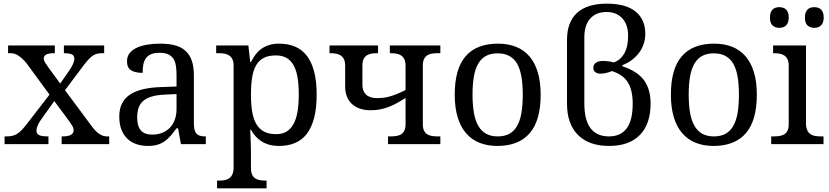

<svg xmlns="http://www.w3.org/2000/svg" viewBox="-20 -783 4506 1043"><path d="M383.8 -464.8Q383.8 -482.9 368.4 -488.5Q353 -494.1 330.1 -494.1H327.1V-536.1H545.9V-494.1H537.1Q522.5 -494.1 510.5 -491.7Q498.5 -489.3 487.1 -482.4Q475.6 -475.6 463.4 -462.9Q451.2 -450.2 436 -430.2L333 -293L480 -95.2Q502 -65.9 521.7 -54Q541.5 -42 560.1 -42H573.2V0H314.9V-42H319.8Q379.9 -42 379.9 -75.2Q379.9 -80.6 378.4 -86.2Q377 -91.8 372.6 -99.4Q368.2 -106.9 360.8 -117.7Q353.5 -128.4 341.8 -144L274.9 -233.9L205.1 -136.2Q200.7 -130.4 195.8 -122.6Q190.9 -114.7 187 -106.4Q183.1 -98.1 180.7 -89.6Q178.2 -81.1 178.2 -73.2Q178.2 -56.2 192.4 -49.1Q206.5 -42 240.2 -42H243.2V0H4.9V-42H14.2Q32.2 -42 45.9 -44.9Q59.6 -47.9 71.8 -55.2Q84 -62.5 96.2 -75Q108.4 -87.4 123 -106L249 -269L123 -440.9Q101.1 -466.8 80.3 -480.5Q59.6 -494.1 37.1 -494.1H23.9V-536.1H277.8V-494.1H274.9Q257.8 -494.1 246.6 -491.9Q235.4 -489.7 229 -485.6Q222.7 -481.4 220.2 -476.1Q217.8 -470.7 217.8 -464.8Q217.8 -454.6 223.9 -444.6Q230 -434.6 241.2 -418.9L307.1 -329.1L358.9 -403.8Q370.1 -420.9 377 -436Q383.8 -451.2 383.8 -464.8Z M725.1 -145Q725.1 -98.1 744.9 -75Q764.6 -51.8 806.2 -51.8Q836.4 -51.8 861.1 -61.5Q885.7 -71.3 903.1 -89.4Q920.4 -107.4 929.7 -133.3Q939 -159.2 939 -190.9V-272L875 -269Q832.5 -267.1 804 -258.5Q775.4 -250 757.8 -234.6Q740.2 -219.2 732.7 -196.8Q725.1 -174.3 725.1 -145ZM846.2 -496.1Q817.4 -496.1 799.6 -488Q781.7 -480 771.7 -465.3Q761.7 -450.7 758.3 -430.7Q754.9 -410.6 754.9 -387.2Q713.4 -387.2 691.7 -401.4Q669.9 -415.5 669.9 -450.2Q669.9 -476.1 684.1 -494.1Q698.2 -512.2 722.9 -523.7Q747.6 -535.2 780.3 -540.5Q813 -545.9 850.1 -545.9Q896 -545.9 930.2 -536.9Q964.4 -527.8 987.3 -507.3Q1010.3 -486.8 1021.7 -453.9Q1033.2 -420.9 1033.2 -373V-113.8Q1033.2 -92.8 1036.6 -79.1Q1040 -65.4 1047.4 -57.1Q1054.7 -48.8 1066.7 -45.4Q1078.6 -42 1095.2 -42H1098.1V0H962.9L947.3 -85.9H939Q923.3 -64.9 908.7 -47.4Q894 -29.8 876.5 -17.1Q858.9 -4.4 836.7 2.7Q814.5 9.8 783.2 9.8Q750 9.8 721.4 0.2Q692.9 -9.3 672.1 -29.1Q651.4 -48.8 639.6 -78.9Q627.9 -108.9 627.9 -149.9Q627.9 -229.5 684.6 -268.1Q741.2 -306.6 856 -310.1L939 -313V-373Q939 -399.9 936 -422.6Q933.1 -445.3 923.3 -461.7Q913.6 -478 895.3 -487.1Q877 -496.1 846.2 -496.1Z M1479 -481.9Q1439.9 -481.9 1413.8 -469Q1387.7 -456.1 1372.1 -429.7Q1356.4 -403.3 1349.9 -363.3Q1343.3 -323.2 1343.3 -269Q1343.3 -216.8 1349.9 -176.8Q1356.4 -136.7 1372.3 -109.4Q1388.2 -82 1414.3 -68.1Q1440.4 -54.2 1480 -54.2Q1513.2 -54.2 1536.4 -68.1Q1559.6 -82 1574.5 -109.4Q1589.4 -136.7 1596.2 -177Q1603 -217.3 1603 -270Q1603 -323.2 1596.2 -363Q1589.4 -402.8 1574.5 -429.2Q1559.6 -455.6 1535.9 -468.8Q1512.2 -481.9 1479 -481.9ZM1700.2 -269Q1700.2 -196.8 1686.8 -144Q1673.3 -91.3 1647.5 -57.1Q1621.6 -22.9 1583.5 -6.6Q1545.4 9.8 1496.1 9.8Q1467.3 9.8 1443.8 3.4Q1420.4 -2.9 1401.6 -14.6Q1382.8 -26.4 1368.4 -42.5Q1354 -58.6 1343.3 -78.1H1339.4Q1340.3 -52.2 1341.3 -29.8Q1341.8 -20.5 1342 -10.5Q1342.3 -0.5 1342.5 8.3Q1342.8 17.1 1343 24.2Q1343.3 31.2 1343.3 35.2V130.9Q1343.3 152.8 1349.9 166.3Q1356.4 179.7 1367.7 186.8Q1378.9 193.8 1393.8 196Q1408.7 198.2 1425.3 198.2H1428.2V240.2H1159.2V198.2H1167Q1184.1 198.2 1199 195.8Q1213.9 193.4 1224.9 185.8Q1235.8 178.2 1242.4 163.8Q1249 149.4 1249 126V-425.8Q1249 -447.8 1242.4 -461.2Q1235.8 -474.6 1224.6 -481.9Q1213.4 -489.3 1198.5 -491.7Q1183.6 -494.1 1167 -494.1H1154.3V-536.1H1329.1L1339.4 -445.8H1343.3Q1354.5 -468.8 1368.7 -487.3Q1382.8 -505.9 1401.4 -518.8Q1419.9 -531.7 1443.4 -538.8Q1466.8 -545.9 1496.1 -545.9Q1545.4 -545.9 1583.5 -529.5Q1621.6 -513.2 1647.5 -479.2Q1673.3 -445.3 1686.8 -393.1Q1700.2 -340.8 1700.2 -269Z M2087.9 0V-42H2101.1Q2117.7 -42 2132.6 -44.2Q2147.5 -46.4 2158.7 -53.2Q2169.9 -60.1 2176.5 -73.5Q2183.1 -86.9 2183.1 -108.9V-251Q2159.2 -235.8 2137.2 -223.6Q2115.2 -211.4 2092.8 -202.6Q2070.3 -193.8 2046.4 -189Q2022.5 -184.1 1993.7 -184.1Q1960.4 -184.1 1934.6 -193.1Q1908.7 -202.1 1891.1 -218.8Q1873.5 -235.4 1864.3 -259Q1855 -282.7 1855 -312V-425.8Q1855 -447.8 1848.4 -461.2Q1841.8 -474.6 1830.6 -481.9Q1819.3 -489.3 1804.4 -491.7Q1789.6 -494.1 1772.9 -494.1H1770V-536.1H2033.7V-494.1H2030.8Q2014.2 -494.1 1999.3 -491.9Q1984.4 -489.7 1973.1 -482.7Q1961.9 -475.6 1955.3 -462.2Q1948.7 -448.7 1948.7 -426.8V-321.8Q1948.7 -287.1 1969 -268.6Q1989.3 -250 2028.8 -250Q2047.9 -250 2065.7 -252.4Q2083.5 -254.9 2101.6 -260.3Q2119.6 -265.6 2139.6 -273.9Q2159.7 -282.2 2183.1 -293.9V-425.8Q2183.1 -447.8 2176.5 -461.2Q2169.9 -474.6 2158.7 -481.9Q2147.5 -489.3 2132.6 -491.7Q2117.7 -494.1 2101.1 -494.1H2097.7V-536.1H2372.1V-494.1H2358.9Q2342.3 -494.1 2327.4 -491.9Q2312.5 -489.7 2301.3 -482.7Q2290 -475.6 2283.4 -462.2Q2276.9 -448.7 2276.9 -426.8V-108.9Q2276.9 -86.9 2283.4 -73.5Q2290 -60.1 2301.3 -53.2Q2312.5 -46.4 2327.4 -44.2Q2342.3 -42 2358.9 -42H2372.1V0Z M2917 -269Q2917 -127.9 2857.2 -59.1Q2797.4 9.8 2682.1 9.8Q2627.9 9.8 2585 -7.3Q2542 -24.4 2512 -59.1Q2481.9 -93.8 2466.1 -146.2Q2450.2 -198.7 2450.2 -269Q2450.2 -409.2 2509.5 -477.5Q2568.8 -545.9 2685.1 -545.9Q2739.3 -545.9 2782.2 -529.1Q2825.2 -512.2 2855.2 -477.8Q2885.3 -443.4 2901.1 -391.4Q2917 -339.4 2917 -269ZM2546.9 -269Q2546.9 -213.4 2554.2 -170.9Q2561.5 -128.4 2577.9 -99.9Q2594.2 -71.3 2620.4 -56.6Q2646.5 -42 2684.1 -42Q2721.7 -42 2747.6 -56.6Q2773.4 -71.3 2789.6 -99.9Q2805.7 -128.4 2812.7 -170.9Q2819.8 -213.4 2819.8 -269Q2819.8 -324.7 2812.5 -366.7Q2805.2 -408.7 2789.1 -436.8Q2772.9 -464.8 2746.8 -479Q2720.7 -493.2 2683.1 -493.2Q2645.5 -493.2 2619.6 -479Q2593.8 -464.8 2577.6 -436.8Q2561.5 -408.7 2554.2 -366.7Q2546.9 -324.7 2546.9 -269Z M3060.1 -220.2V-565.9Q3060.1 -663.6 3115.2 -713.4Q3170.4 -763.2 3276.4 -763.2Q3380.4 -763.2 3432.9 -720Q3485.4 -676.8 3485.4 -600.1Q3485.4 -542 3451.9 -496.8Q3418.5 -451.7 3361.3 -429.2V-422.9Q3442.9 -396 3478.5 -346.9Q3514.2 -297.9 3514.2 -221.2Q3514.2 -108.9 3455.8 -49.6Q3397.5 9.8 3289.1 9.8Q3179.2 9.8 3119.6 -50Q3060.1 -109.9 3060.1 -220.2ZM3417 -220.2Q3417 -293.5 3390.6 -335.7Q3364.3 -377.9 3304.2 -397Q3291.5 -391.6 3275.4 -387.2Q3259.3 -382.8 3241.2 -382.8Q3224.6 -382.8 3213.9 -391.1Q3203.1 -399.4 3203.1 -415Q3203.1 -432.1 3217 -442.1Q3231 -452.1 3258.3 -452.1Q3266.1 -452.1 3282.5 -450.2Q3298.8 -448.2 3314 -443.8Q3350.6 -456.5 3371.3 -492.9Q3392.1 -529.3 3392.1 -588.9Q3392.1 -648.9 3360.6 -683.3Q3329.1 -717.8 3275.4 -717.8Q3217.8 -717.8 3186 -681.9Q3154.3 -646 3154.3 -580.1V-221.2Q3154.3 -130.9 3188 -86.4Q3221.7 -42 3288.1 -42Q3351.1 -42 3384 -85.2Q3417 -128.4 3417 -220.2Z M4091.3 -269Q4091.3 -127.9 4031.5 -59.1Q3971.7 9.8 3856.4 9.8Q3802.2 9.8 3759.3 -7.3Q3716.3 -24.4 3686.3 -59.1Q3656.2 -93.8 3640.4 -146.2Q3624.5 -198.7 3624.5 -269Q3624.5 -409.2 3683.8 -477.5Q3743.2 -545.9 3859.4 -545.9Q3913.6 -545.9 3956.5 -529.1Q3999.5 -512.2 4029.5 -477.8Q4059.6 -443.4 4075.4 -391.4Q4091.3 -339.4 4091.3 -269ZM3721.2 -269Q3721.2 -213.4 3728.5 -170.9Q3735.8 -128.4 3752.2 -99.9Q3768.6 -71.3 3794.7 -56.6Q3820.8 -42 3858.4 -42Q3896 -42 3921.9 -56.6Q3947.8 -71.3 3963.9 -99.9Q3980 -128.4 3987.1 -170.9Q3994.1 -213.4 3994.1 -269Q3994.1 -324.7 3986.8 -366.7Q3979.5 -408.7 3963.4 -436.8Q3947.3 -464.8 3921.1 -479Q3895 -493.2 3857.4 -493.2Q3819.8 -493.2 3793.9 -479Q3768.1 -464.8 3752 -436.8Q3735.8 -408.7 3728.5 -366.7Q3721.2 -324.7 3721.2 -269Z M4182.6 -42Q4199.2 -42 4214.1 -44.2Q4229 -46.4 4240.2 -53.2Q4251.5 -60.1 4258.1 -73.5Q4264.6 -86.9 4264.6 -108.9V-425.8Q4264.6 -447.8 4258.1 -461.2Q4251.5 -474.6 4240.2 -481.9Q4229 -489.3 4214.1 -491.7Q4199.2 -494.1 4182.6 -494.1H4179.7V-536.1H4358.4V-113.8Q4358.4 -90.3 4365 -76.2Q4371.6 -62 4382.6 -54.4Q4393.6 -46.9 4408.7 -44.4Q4423.8 -42 4440.4 -42H4453.6V0H4169.4V-42ZM4162.6 -688Q4162.6 -703.6 4166.5 -714.4Q4170.4 -725.1 4177.2 -731.7Q4184.1 -738.3 4193.4 -741.2Q4202.6 -744.1 4213.4 -744.1Q4224.1 -744.1 4233.4 -741.2Q4242.7 -738.3 4249.8 -731.7Q4256.8 -725.1 4260.7 -714.4Q4264.6 -703.6 4264.6 -688Q4264.6 -672.9 4260.7 -662.1Q4256.8 -651.4 4249.8 -644.5Q4242.7 -637.7 4233.4 -634.8Q4224.1 -631.8 4213.4 -631.8Q4191.4 -631.8 4177 -644.5Q4162.6 -657.2 4162.6 -688ZM4352.5 -688Q4352.5 -703.6 4356.4 -714.4Q4360.4 -725.1 4367.2 -731.7Q4374 -738.3 4383.3 -741.2Q4392.6 -744.1 4403.3 -744.1Q4414.1 -744.1 4423.3 -741.2Q4432.6 -738.3 4439.7 -731.7Q4446.8 -725.1 4450.7 -714.4Q4454.6 -703.6 4454.6 -688Q4454.6 -672.9 4450.7 -662.1Q4446.8 -651.4 4439.7 -644.5Q4432.6 -637.7 4423.3 -634.8Q4414.1 -631.8 4403.3 -631.8Q4381.3 -631.8 4366.9 -644.5Q4352.5 -657.2 4352.5 -688Z"/></svg>

Font: Noto Serif
Style: Regular
Weight: 400
Designer: Monotype Design team
Foundry: Monotype Imaging Inc.
Version: Version 1.02